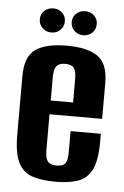

<svg xmlns="http://www.w3.org/2000/svg" viewBox="-49 -675 464 721"><g transform="rotate(5 183.0 -315.0)"><path d="M187.6 8.3Q135.9 8.3 100.5 -3.2Q65.2 -14.7 47.2 -49.5Q29.2 -84.3 29.2 -154.4V-376.8Q29.2 -450.3 68.3 -477.3Q107.5 -504.4 185.7 -504.4Q263.6 -504.4 302.5 -477.3Q341.5 -450.3 341.5 -376.8V-242.2H143.2V-107.4Q143.2 -76.7 152.8 -64.7Q162.5 -52.6 187 -52.6Q209.9 -52.6 218.7 -64.3Q227.5 -76.1 227.5 -107.4V-186H341.5V-155.4Q341.5 -85.3 323.7 -50.1Q305.9 -15 271.5 -3.3Q237.1 8.3 187.6 8.3ZM143.2 -294H227.5V-383.3Q227.5 -411.8 218.7 -423.8Q209.9 -435.9 185.7 -435.9Q162.5 -435.9 152.8 -423.8Q143.2 -411.8 143.2 -383.3ZM123.2 -548.7Q103 -548.7 89.3 -562Q75.7 -575.4 75.7 -594.6Q75.7 -613.8 89.3 -626.6Q103 -639.5 123.2 -639.5Q143.5 -639.5 156.8 -626.6Q170.1 -613.8 170.1 -594.6Q170.1 -575.4 156.8 -562Q143.5 -548.7 123.2 -548.7ZM243.5 -548.7Q223.2 -548.7 209.6 -562Q195.9 -575.4 195.9 -594.6Q195.9 -613.8 209.6 -626.6Q223.2 -639.5 243.5 -639.5Q263.7 -639.5 277 -626.6Q290.4 -613.8 290.4 -594.6Q290.4 -575.4 277 -562Q263.7 -548.7 243.5 -548.7Z"/></g></svg>

Font: Alumni Sans SC Thin
Style: Regular
Weight: 100
Designer: Robert E. Leuschke
Foundry: Robert E. Leuschke
Version: Version 1.018